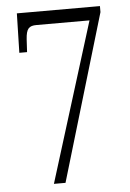

<svg xmlns="http://www.w3.org/2000/svg" viewBox="-52 -753 538 792"><g transform="rotate(-5 217.0 -357.0)"><path d="M139 0H187L392 -689V-714H48L44 -551H76L79 -604C82 -648 93 -659 125 -659H344Z"/></g></svg>

Font: Noto Serif Devanagari ExtraCondensed Light
Style: Regular
Weight: 300
Width: 2
Designer: Universal Thirst, Indian Type Foundry and the Monotype Design Team
Foundry: Monotype Imaging Inc.
Version: Version 2.004